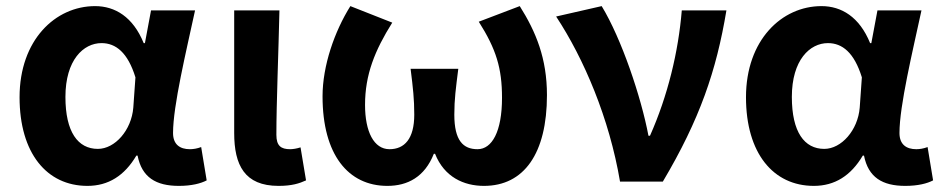

<svg xmlns="http://www.w3.org/2000/svg" viewBox="-20 -594 3080 628"><path d="M266 14C334 14 387 -19 426 -85H430C444 -14 490 14 565 14C607 14 637 6 656 -4L638 -113C625 -108 612 -106 601 -106C569 -106 546 -121 546 -159C546 -248 589 -426 618 -560H474L454 -453H450C415 -539 356 -574 291 -574C161 -574 44 -463 44 -276C44 -93 133 14 266 14ZM300 -107C235 -107 194 -162 194 -277C194 -398 253 -453 312 -453C359 -453 398 -422 423 -341L416 -242C410 -168 356 -107 300 -107Z M891 14C935 14 959 6 981 -4L963 -112C951 -108 938 -106 929 -106C899 -106 884 -117 884 -153C884 -257 891 -424 894 -560H746V-159C746 -54 780 14 891 14Z M1247 14C1313 14 1369 -15 1399 -91H1403C1433 -15 1497 14 1563 14C1694 14 1769 -92 1769 -283C1769 -403 1733 -490 1680 -574L1546 -523C1603 -433 1622 -371 1622 -274C1622 -163 1589 -106 1542 -106C1495 -106 1466 -134 1466 -219C1466 -270 1471 -305 1479 -369H1323C1331 -305 1335 -270 1335 -219C1335 -140 1303 -106 1254 -106C1203 -106 1174 -163 1174 -251C1174 -350 1206 -429 1263 -520L1126 -574C1074 -491 1035 -379 1035 -279C1035 -88 1119 14 1247 14Z M2008 0H2148C2269 -204 2323 -362 2356 -560H2210C2199 -425 2164 -280 2106 -150H2101C2077 -277 2013 -467 1948 -574L1799 -540C1890 -402 1973 -207 2008 0Z M2642 14C2710 14 2763 -19 2802 -85H2806C2820 -14 2866 14 2941 14C2983 14 3013 6 3032 -4L3014 -113C3001 -108 2988 -106 2977 -106C2945 -106 2922 -121 2922 -159C2922 -248 2965 -426 2994 -560H2850L2830 -453H2826C2791 -539 2732 -574 2667 -574C2537 -574 2420 -463 2420 -276C2420 -93 2509 14 2642 14ZM2676 -107C2611 -107 2570 -162 2570 -277C2570 -398 2629 -453 2688 -453C2735 -453 2774 -422 2799 -341L2792 -242C2786 -168 2732 -107 2676 -107Z"/></svg>

Font: Noto Sans JP
Style: Bold
Weight: 700
Designer: Ryoko NISHIZUKA  (kana, bopomofo & ideographs); Paul D. Hunt (Latin, Greek & Cyrillic); Sandoll Communications , Soo-you
Foundry: Adobe
Version: Version 2.002;hotconv 1.0.116;makeotfexe 2.5.65601